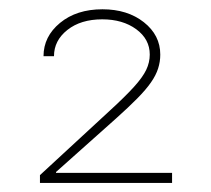

<svg xmlns="http://www.w3.org/2000/svg" viewBox="-20 -846 462 420"><path d="M67.4 -445.8V-462.9L219.7 -603.5Q253.9 -634.8 272.9 -655.8Q292 -676.8 299.8 -693.1Q307.6 -709.5 307.6 -726.6Q307.6 -760.3 278.1 -782Q248.5 -803.7 203.6 -803.7Q156.7 -803.7 127.4 -780.5Q98.1 -757.3 98.1 -723.1H75.2Q75.2 -766.1 111.3 -795.9Q147.5 -825.7 204.1 -825.7Q258.8 -825.7 294.7 -797.4Q330.6 -769 330.6 -726.6Q330.6 -710.9 325.9 -696.3Q321.3 -681.6 310.3 -665.8Q299.3 -649.9 280.5 -630.9Q261.7 -611.8 233.9 -586.9L102.5 -469.7V-467.8H356.4V-445.8Z"/></svg>

Font: Inter 16pt Thin
Style: Regular
Weight: 250
Version: Version 4.001;git-66647c0bb